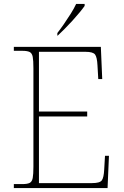

<svg xmlns="http://www.w3.org/2000/svg" viewBox="-20 -951 625 971"><path d="M50 0V-20H93Q118 -20 130 -26Q142 -32 145.5 -51Q149 -70 149 -108V-606Q149 -645 145.5 -663.5Q142 -682 130 -688Q118 -694 93 -694H50V-714H490L497 -551H477L473 -620Q471 -661 461 -675Q451 -689 412 -689H177V-387H421V-362H177V-25H446Q485 -25 495 -39Q505 -53 507 -94L511 -163H531L524 0ZM270 -784Q285 -803 303 -829Q321 -855 338 -882Q355 -909 365 -931H408V-921Q399 -908 382.5 -888Q366 -868 346 -846Q326 -824 306.5 -804.5Q287 -785 272 -771H270Z"/></svg>

Font: Noto Serif Gujarati Thin
Style: Regular
Weight: 250
Version: Version 2.102